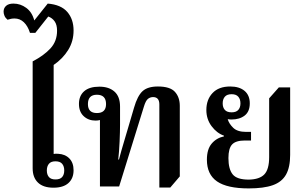

<svg xmlns="http://www.w3.org/2000/svg" viewBox="-56 -1039 1717 1070"><path d="M242 7Q185 7 155.5 -21.5Q126 -50 126 -101V-697Q188 -729 225 -769Q262 -809 262 -868Q262 -901 248.5 -920Q235 -939 213 -947L141 -856H111Q99 -894 77 -915Q55 -936 25 -936Q6 -936 -14 -929Q-26 -939 -31 -951Q-36 -963 -36 -974Q-36 -994 -22 -1006.5Q-8 -1019 19 -1019Q58 -1019 90.5 -995Q123 -971 135 -925L210 -1019Q284 -1013 319 -972.5Q354 -932 354 -869Q354 -809 324 -760.5Q294 -712 243 -677V-181Q250 -183 268 -182Q307 -180 330.5 -156Q354 -132 354 -90Q354 -45 325.5 -19Q297 7 242 7ZM253 -39Q279 -39 290.5 -52.5Q302 -66 302 -89Q302 -112 290.5 -126Q279 -140 253 -140Q228 -140 216.5 -126Q205 -112 205 -89Q205 -66 216.5 -52.5Q228 -39 253 -39Z M832 6V-457Q832 -498 797 -498Q781 -498 768.5 -488Q756 -478 746 -445L608 0H501V-370Q490 -367 476 -367Q437 -367 410.5 -391.5Q384 -416 384 -460Q384 -505 413 -530.5Q442 -556 498 -556Q551 -556 582 -528.5Q613 -501 613 -445V-347Q613 -305 610.5 -249.5Q608 -194 603 -150H607Q621 -203 633.5 -244Q646 -285 661 -337L691 -439Q710 -505 738.5 -531Q767 -557 824 -557Q892 -557 919 -527Q946 -497 946 -449V-56L893 6ZM484 -409Q535 -409 535 -459Q535 -511 484 -511Q434 -511 434 -459Q434 -409 484 -409Z M1330 11Q1210 11 1153.5 -28Q1097 -67 1097 -149Q1097 -207 1123.5 -238.5Q1150 -270 1192 -279V-283Q1152 -297 1123 -336Q1094 -375 1094 -426Q1094 -484 1128.5 -520.5Q1163 -557 1227 -557Q1278 -557 1307 -532.5Q1336 -508 1336 -463Q1336 -417 1307.5 -395Q1279 -373 1234 -373Q1221 -373 1213 -375Q1220 -350 1243.5 -327Q1267 -304 1315 -304H1343V-256H1309Q1258 -256 1237.5 -234Q1217 -212 1217 -158Q1217 -97 1240.5 -67.5Q1264 -38 1330 -38Q1390 -39 1417 -67Q1444 -95 1444 -164V-491L1498 -552H1561V-176Q1561 -107 1538 -66Q1515 -25 1464.5 -7Q1414 11 1330 11ZM1235 -413Q1260 -413 1272 -426.5Q1284 -440 1284 -463Q1284 -486 1272 -500Q1260 -514 1235 -514Q1209 -514 1197 -500Q1185 -486 1185 -463Q1185 -440 1197 -426.5Q1209 -413 1235 -413Z"/></svg>

Font: Noto Serif Thai SemiBold
Style: Regular
Weight: 600
Designer: Monotype Design Team
Foundry: Monotype Imaging Inc.
Version: Version 2.001; ttfautohint (v1.8.4.7-5d5b)